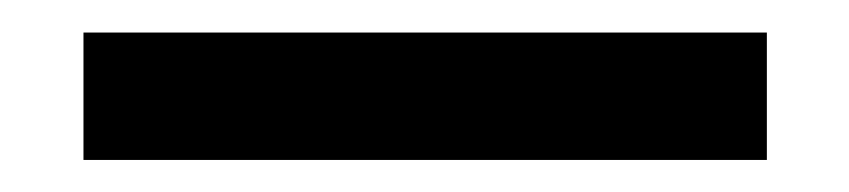

<svg xmlns="http://www.w3.org/2000/svg" viewBox="-20 -20 522 118"><path d="M31.3 78.3H451.3V0H31.3Z"/></svg>

Font: Unageo Variable
Style: Regular
Weight: 300
Designer: Richard Sepsi
Foundry: Richard Sepsi
Version: Version 2.200